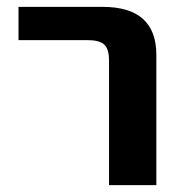

<svg xmlns="http://www.w3.org/2000/svg" viewBox="-20 -540 540 560"><path d="M34 -423V-520H279Q436 -520 436 -380V0H298V-363Q298 -397 284 -410Q270 -423 235 -423Z"/></svg>

Font: Mplus 1p Bold
Style: Bold
Weight: 700
Version: Version 1.061